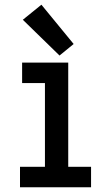

<svg xmlns="http://www.w3.org/2000/svg" viewBox="-20 -796 472 816"><path d="M65 0H367V-87H270V-530H74V-443H171V-87H65ZM233 -560 293 -609 156 -776 77 -712Z"/></svg>

Font: Iosevka Sparkle Medium
Style: Regular
Weight: 500
Designer: Belleve Invis
Foundry: Belleve Invis
Version: Version 4.5.0; ttfautohint (v1.8.3)